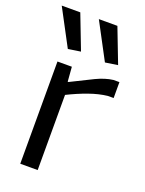

<svg xmlns="http://www.w3.org/2000/svg" viewBox="-151 -881 719 953"><g transform="rotate(20 208.5 -404.0)"><path d="M107 -616 5 -808H103L173 -626ZM303 -616 201 -808H299L369 -626ZM80 -540H156L162 -463H166Q235 -498 283 -521Q331 -544 373 -549H404V-465H374Q328 -460 276 -441.5Q224 -423 172 -397V0H80Z"/></g></svg>

Font: Encode Sans Wide
Style: Regular
Weight: 400
Designer: Pablo Impallari, Andres Torresi
Foundry: Pablo Impallari, Andres Torresi
Version: Version 1.000; ttfautohint (v1.00) -l 8 -r 50 -G 200 -x 14 -